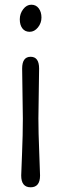

<svg xmlns="http://www.w3.org/2000/svg" viewBox="-20 -565 260 815"><path d="M78.5 -526Q93 -545 113 -545Q133 -545 144.5 -529.5Q156 -514 156 -490.5Q156 -467 141 -448.5Q126 -430 106 -430Q86 -430 75 -444.5Q64 -459 64 -483Q64 -507 78.5 -526ZM146 -274 143 -62Q143 -4 146.5 80Q150 164 150 180Q150 230 110 230Q70 230 70 180Q70 173 73.5 89.5Q77 6 77 -62L74 -274Q74 -324 110 -324Q146 -324 146 -274Z"/></svg>

Font: Delius Swash Caps
Style: Regular
Weight: 400
Designer: Natalia Raices
Foundry: Natalia Raices
Version: Version 1.002